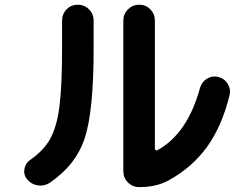

<svg xmlns="http://www.w3.org/2000/svg" viewBox="-20 -762 1040 808"><path d="M566.4 25.4Q538.1 25.4 518.6 5.9Q499 -13.7 499 -42V-674.8Q499 -703.1 518.6 -722.7Q538.1 -742.2 565.9 -742.2Q593.8 -742.2 612.8 -722.7Q631.8 -703.1 631.8 -674.8V-135.7Q631.8 -131.8 635.3 -129.9Q638.7 -127.9 642.6 -129.9Q768.6 -199.2 821.3 -390.6Q828.1 -416 850.1 -430.2Q872.1 -444.3 897.5 -438.5Q923.8 -432.6 938 -409.7Q952.1 -386.7 946.3 -362.3Q914.1 -231.4 852.1 -145Q790 -58.6 691.4 -3.9Q639.6 25.4 566.4 25.4ZM188.5 7.8Q165 22.5 138.2 18.1Q111.3 13.7 93.8 -7.8Q78.1 -27.3 83 -52.2Q87.9 -77.1 109.4 -90.8Q164.1 -128.9 191.4 -178.2Q218.8 -227.5 230 -313Q241.2 -398.4 241.2 -554.7V-674.8Q241.2 -703.1 260.3 -722.7Q279.3 -742.2 307.1 -742.2Q335 -742.2 354.5 -722.7Q374 -703.1 374 -674.8V-554.7Q374 -295.9 336.9 -181.6Q299.8 -67.4 188.5 7.8Z"/></svg>

Font: Rounded-X Mgen+ 2m bold
Style: Bold
Weight: 700
Designer: [Source Han Sans]
Ryoko NISHIZUKA  (kana & ideographs); Paul D. Hunt (Latin, Greek & Cyrillic); Wenlong ZHANG  (bopomofo
Version: Version 1.059.20150602